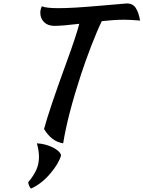

<svg xmlns="http://www.w3.org/2000/svg" viewBox="-20 -758 843 1128"><path d="M299.8 -606Q261.2 -606 239 -627.9Q216.8 -649.9 216.8 -683.1Q216.8 -702.6 226.1 -721.2Q250.5 -710 324.2 -710Q405.8 -710 563 -723.9Q720.2 -737.8 725.1 -737.8Q759.3 -737.8 776.6 -712.6Q793.9 -687.5 803.2 -637.2Q746.1 -642.1 708 -642.1Q652.8 -642.1 578.1 -633.8Q551.8 -580.6 516.4 -489Q481 -397.5 456.1 -320.8Q377.9 -82.5 351.1 84Q283.7 74.2 238.8 0Q267.1 -107.4 370.1 -390.1Q427.2 -545.9 445.8 -618.2Q345.7 -606 299.8 -606ZM162.1 350.1Q156.2 344.7 151.1 333.3Q146 321.8 146 312Q177.7 274.9 193.4 239.7Q209 204.6 209 163.1Q209 128.9 196.8 84Q247.6 86.9 290.5 108.4Q333.5 129.9 338.9 154.8Q324.7 204.1 274.4 262.9Q224.1 321.8 162.1 350.1Z"/></svg>

Font: Kaushan Script
Style: Regular
Weight: 400
Designer: Pablo Impallari
Foundry: Pablo Impallari
Version: Version 1.002